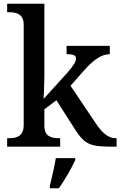

<svg xmlns="http://www.w3.org/2000/svg" viewBox="-20 -780 640 1021"><path d="M18 0H300V-45H295C255 -45 216 -53 216 -111V-199L280 -247L377 -95C432 -8 462 0 586 0H600V-45H597C555 -45 523 -73 488 -126L355 -324L423 -401C475 -460 518 -492 564 -492V-536H334V-492C367 -492 384 -487 384 -470C384 -453 374 -434 337 -392L212 -254C212 -254 216 -338 216 -374V-760H18V-715H27C66 -715 106 -706 106 -649V-115C106 -54 67 -45 27 -45H18ZM245 208V221H293C323 179 362 113 380 71V61H277C269 108 256 165 245 208Z"/></svg>

Font: Noto Serif Tamil Medium
Style: Italic
Weight: 500
Italic angle: -12°
Designer: Indian Type Foundry, Tom Grace, and the Monotype Design Team
Foundry: Monotype Imaging Inc.
Version: Version 2.003